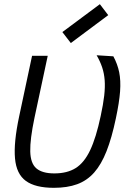

<svg xmlns="http://www.w3.org/2000/svg" viewBox="-20 -885 640 919"><path d="M238 14Q149 14 103.8 -19Q58.5 -52 51.8 -127Q45 -202 71.5 -327L133.5 -618H208.5L145 -321Q123.5 -218.5 124.8 -160.8Q126 -103 154.2 -79Q182.5 -55 240 -55Q301.5 -55 342.2 -80.5Q383 -106 411.5 -166Q440 -226 462 -330Q474 -385.5 478.8 -427Q483.5 -468.5 481 -501.2Q478.5 -534 469 -562.5Q459.5 -591 442.5 -620.5L522.5 -615.5Q542.5 -578.5 550.5 -539.2Q558.5 -500 554.8 -447.8Q551 -395.5 534.5 -318Q515 -225 490 -161.5Q465 -98 430.8 -59.2Q396.5 -20.5 349.2 -3.2Q302 14 238 14ZM319 -679 278.5 -731.5 458 -865 498 -812.5Z"/></svg>

Font: Victor Mono Thin
Style: Italic
Weight: 100
Italic angle: -12°
Monospace: yes
Designer: Rune Bjørnerås
Version: Version 1.561;gftools[0.9.30]